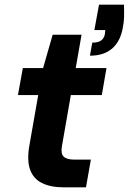

<svg xmlns="http://www.w3.org/2000/svg" viewBox="-20 -804 553 824"><path d="M254 0Q197 0 160 -18.5Q123 -37 109 -76.5Q95 -116 106 -179L144 -396H57L78 -512H165L206 -655H330L305 -512H437L417 -396H284L246 -178Q240 -145 253 -132Q266 -119 299 -119H370L349 0ZM366 -565 376 -621Q400 -621 413 -629.5Q426 -638 430 -657L432 -675H385L405 -784H512Q513 -755 512.5 -732Q512 -709 507 -685Q497 -627 461.5 -596Q426 -565 366 -565Z"/></svg>

Font: DM Sans 12pt ExtraBold
Style: Italic
Weight: 800
Italic angle: -10°
Version: Version 4.004;gftools[0.9.30]